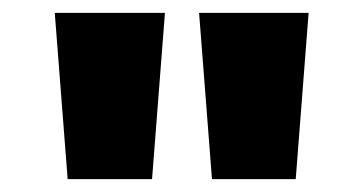

<svg xmlns="http://www.w3.org/2000/svg" viewBox="-20 -793 564 298"><path d="M85 -515 65 -773H236L216 -515ZM309 -515 289 -773H459L439 -515Z"/></svg>

Font: Noto Sans Telugu Condensed Black
Style: Regular
Weight: 900
Width: 3
Designer: Jelle Bosma - Monotype Design Team
Foundry: Monotype Imaging Inc.
Version: Version 2.005; ttfautohint (v1.8.4.7-5d5b)